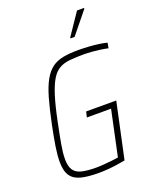

<svg xmlns="http://www.w3.org/2000/svg" viewBox="-166 -1003 879 1103"><g transform="rotate(-20 273.0 -452.0)"><path d="M243 8Q179 8 136.5 -2.5Q94 -13 73.5 -42.5Q53 -72 53 -129Q53 -167 61 -219.5Q69 -272 84 -344Q103 -436 121 -498.5Q139 -561 161 -600Q183 -639 211.5 -660Q240 -681 279.5 -688.5Q319 -696 373 -696Q402 -696 434 -694Q466 -692 495.5 -688Q525 -684 546 -678L540 -646Q518 -651 492 -654.5Q466 -658 442 -660Q418 -662 400 -662Q348 -662 310 -658.5Q272 -655 244.5 -639.5Q217 -624 196.5 -590Q176 -556 157.5 -497Q139 -438 120 -344Q105 -272 96 -220.5Q87 -169 87 -133Q87 -90 102 -66.5Q117 -43 151 -34.5Q185 -26 240 -26Q260 -26 285 -28Q310 -30 334.5 -32.5Q359 -35 376 -38L435 -315H287L295 -349H479L406 -9Q380 -4 351 0Q322 4 294.5 6Q267 8 243 8ZM354 -774V-779L444 -912H487V-907L379 -774Z"/></g></svg>

Font: Saira SemiCondensed Thin
Style: Italic
Weight: 250
Width: 4
Italic angle: -12°
Designer: Hector Gatti with collaboration of the Omnibus-Type team
Foundry: Omnibus-Type
Version: Version 1.101